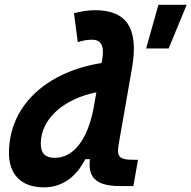

<svg xmlns="http://www.w3.org/2000/svg" viewBox="-20 -786 813 816"><path d="M166.5 10.3C242.7 10.3 303.7 -32.7 342.3 -109.4H362.3C348.1 -4.4 427.7 4.9 499 4.9H546.9L566.4 -106.9H545.9C478.5 -106.9 476.1 -126 485.8 -180.7L541 -496.6C570.8 -667.5 517.1 -742.7 383.3 -742.7C353.5 -742.7 323.7 -737.3 294.4 -730L310.5 -606.9C333 -614.3 351.6 -617.2 371.6 -617.2C409.7 -617.2 424.8 -590.8 414.1 -530.8L411.6 -518.1C181.2 -481.9 18.1 -339.4 18.1 -135.3C18.1 -43 71.8 10.3 166.5 10.3ZM376 -316.9C349.1 -188.5 290.5 -115.2 212.9 -115.2C172.4 -115.2 153.3 -134.3 153.3 -175.3C153.3 -282.2 252.9 -366.7 389.6 -393.6ZM601.1 -580.1H696.8L773.4 -765.6H653.3Z"/></svg>

Font: Cascadia Mono PL
Style: Bold Italic
Weight: 700
Italic angle: -10°
Monospace: yes
Designer: Aaron Bell
Foundry: Saja Typeworks
Version: Version 2404.023